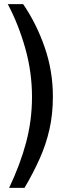

<svg xmlns="http://www.w3.org/2000/svg" viewBox="-20 -775 356 924"><path d="M24 129Q77.5 16.5 105.8 -90Q134 -196.5 134 -309Q134 -428 101.5 -543Q69 -658 17.5 -755H91.5Q155 -662.5 194.8 -548.2Q234.5 -434 234.5 -310Q234.5 -225 217.8 -151.5Q201 -78 170.2 -9.8Q139.5 58.5 98 129Z"/></svg>

Font: Public Sans Thin Medium
Style: Regular
Weight: 500
Version: Version 2.001